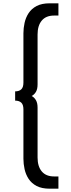

<svg xmlns="http://www.w3.org/2000/svg" viewBox="-20 -880 429 1160"><path d="M280.5 260Q232.5 260 201.5 243.8Q170.5 227.5 153 200.8Q135.5 174 128.5 142Q121.5 110 121.5 79V-219Q121.5 -247.5 108.5 -259.8Q95.5 -272 71.5 -272V-328Q95.5 -328 108.5 -340.2Q121.5 -352.5 121.5 -381V-679Q121.5 -710 128.5 -742Q135.5 -774 153 -800.8Q170.5 -827.5 201.5 -843.8Q232.5 -860 280.5 -860H333V-786H306.5Q258 -786 232.5 -755.8Q207 -725.5 207 -672V-370Q207 -342 197.2 -325.2Q187.5 -308.5 171.5 -300Q187.5 -291.5 197.2 -274.5Q207 -257.5 207 -230V72Q207 125.5 232.5 155.8Q258 186 306.5 186H333V260Z"/></svg>

Font: Spartan Thin Medium
Style: Regular
Weight: 500
Version: Version 1.004